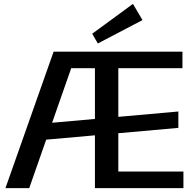

<svg xmlns="http://www.w3.org/2000/svg" viewBox="-20 -965 1005 985"><path d="M255 -700H375L130 0H8ZM200 -331 895 -393V-309L200 -247ZM467 -700H916V-615H560L587 -679V-21L560 -85H921V0H467ZM560 -700V-615H331V-700ZM711 -862 482 -742 453 -792 662 -945Z"/></svg>

Font: Pathway Extreme 72pt SemiBold
Style: Regular
Weight: 600
Designer: Eduardo Rodriguez Tunni
Foundry: Eduardo Rodriguez Tunni
Version: Version 1.001;gftools[0.9.26]